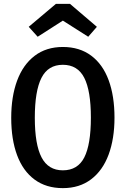

<svg xmlns="http://www.w3.org/2000/svg" viewBox="-20 -967 655 1001"><path d="M307.7 13.8Q220.5 13.8 160 -31Q99.5 -75.9 69 -158.2Q38.5 -240.5 38.5 -352.8Q38.5 -463.1 69.2 -546.4Q100 -629.7 160.5 -675.9Q221 -722.1 307.7 -722.1Q394.9 -722.1 455.4 -676.9Q515.9 -631.8 546.4 -549Q576.9 -466.2 576.9 -353.8Q576.9 -243.6 546.2 -160.8Q515.4 -77.9 454.9 -32.1Q394.4 13.8 307.7 13.8ZM307.7 -629.2Q230.8 -629.2 196.2 -561Q161.5 -492.8 161.5 -352.8Q161.5 -213.8 196.7 -146.4Q231.8 -79 307.7 -79Q385.1 -79 419.5 -146.4Q453.8 -213.8 453.8 -353.8Q453.8 -493.8 419.2 -561.5Q384.6 -629.2 307.7 -629.2ZM271.3 -946.7H345.1L485.1 -827.2L440 -775.4L307.7 -859.5L176.4 -775.4L129.7 -827.2Z"/></svg>

Font: Fira Code Fixed Medium
Style: Regular
Weight: 500
Monospace: yes
Designer: Carrois Corporate, Edenspiekermann AG, Nikita Prokopov
Foundry: Carrois Corporate, Edenspiekermann AG, Nikita Prokopov
Version: Version 5.002